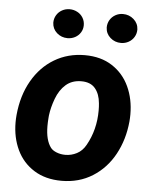

<svg xmlns="http://www.w3.org/2000/svg" viewBox="-53 -773 654 827"><g transform="rotate(5 274.0 -359.5)"><path d="M214.8 -729.5Q232.4 -729.5 247.8 -721.4Q263.2 -713.4 272.2 -698.7Q281.2 -684.1 281.2 -666Q281.2 -648.9 272.5 -634.8Q263.7 -620.6 248.8 -612.5Q233.9 -604.5 216.3 -604.5Q189.5 -604.5 169.9 -621.8Q150.4 -639.2 149.4 -665.5Q149.4 -683.6 158.2 -698.2Q167 -712.9 182.1 -721.2Q197.3 -729.5 214.8 -729.5ZM445.3 -729Q472.2 -729 491.9 -711.7Q511.7 -694.3 512.7 -668Q512.7 -649.9 503.9 -635.3Q495.1 -620.6 480 -612.3Q464.8 -604 447.3 -604Q420.4 -604 400.9 -621.3Q381.3 -638.7 380.4 -665Q380.4 -682.6 388.9 -697.3Q397.5 -711.9 412.6 -720.5Q427.7 -729 445.3 -729ZM297.4 -538.1Q367.2 -538.1 416 -506.3Q464.8 -474.6 489.7 -420.9Q514.6 -367.2 514.6 -300.8Q514.6 -285.6 513.2 -270Q505.9 -191.4 471.2 -127.7Q436.5 -64 377.9 -27.1Q319.3 9.8 243.7 9.8Q174.3 9.8 124.8 -21.2Q75.2 -52.2 50 -105.5Q24.9 -158.7 24.9 -224.1Q24.9 -239.7 26.4 -255.9Q34.2 -340.3 70.8 -404.3Q107.4 -468.3 166 -503.2Q224.6 -538.1 297.4 -538.1ZM164.6 -255.4Q163.1 -237.3 163.1 -220.2Q163.1 -158.7 187 -127.4Q195.3 -116.7 212.6 -109.9Q230 -103 250.5 -103Q276.4 -103 300 -115.2Q323.7 -127.4 338.4 -153.8Q377 -222.2 377 -305.7Q377 -323.2 375.5 -336.9Q372.1 -376.5 352.1 -400.6Q332 -424.8 292 -424.8Q252 -424.8 225.3 -401.6Q198.7 -378.4 184.1 -339.4Q169.9 -301.3 165.5 -266.1Z"/></g></svg>

Font: Mardoto
Style: Bold Italic
Weight: 700
Italic angle: -12°
Designer: Christian Robertson, Vahan Hovhannisyan
Foundry: Google
Version: Version 1.000